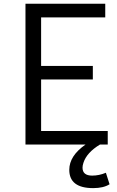

<svg xmlns="http://www.w3.org/2000/svg" viewBox="-20 -767 623 1019"><path d="M347.7 134.3Q347.7 60.1 434.1 0H115.2V-747.1H538.6V-674.8H198.2V-417H472.7V-345.2H198.2V-71.8H551.8V0H510.7Q440.4 42.5 422.9 96.7Q418 111.3 418 122.6Q418 165 469.2 165Q505.9 165 542 149.9L561.5 210.9Q529.3 231.4 474.6 231.4Q347.7 231.4 347.7 134.3Z"/></svg>

Font: Armata
Style: Regular
Weight: 400
Designer: Viktoriya Grabowska
Foundry: Viktoriya Grabowska
Version: Version 1.003